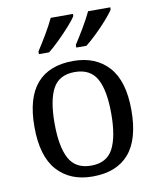

<svg xmlns="http://www.w3.org/2000/svg" viewBox="-86 -833 749 911"><g transform="rotate(-10 288.5 -378.0)"><path d="M287 10Q179 10 117 -59Q55 -128 55 -269Q55 -409 114.5 -477.5Q174 -546 290 -546Q398 -546 460 -477.5Q522 -409 522 -269Q522 -128 462.5 -59Q403 10 287 10ZM289 -42Q364 -42 394.5 -99.5Q425 -157 425 -269Q425 -381 394 -437Q363 -493 288 -493Q213 -493 182.5 -437Q152 -381 152 -269Q152 -157 183 -99.5Q214 -42 289 -42ZM316 -619Q337 -651 361 -691.5Q385 -732 401 -766H508V-756Q498 -739 472.5 -710Q447 -681 417.5 -652.5Q388 -624 365 -606H316ZM136 -619Q157 -651 181 -691.5Q205 -732 221 -766H328V-756Q318 -739 292 -710Q266 -681 237 -652.5Q208 -624 185 -606H136Z"/></g></svg>

Font: Noto Serif Oriya
Style: Regular
Weight: 400
Designer: David Williams
Foundry: Google LLC, David Williams
Version: Version 1.051; ttfautohint (v1.8.4.7-5d5b)